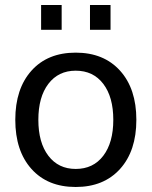

<svg xmlns="http://www.w3.org/2000/svg" viewBox="-20 -732 605 766"><path d="M282 -522Q394 -522 459 -450Q524 -378 524 -254Q524 -130 459 -58Q394 14 282 14Q170 14 105.5 -58Q41 -130 41 -254Q41 -378 105.5 -450Q170 -522 282 -522ZM282 -58Q352 -58 392 -110.5Q432 -163 432 -254Q432 -345 392 -397.5Q352 -450 282 -450Q213 -450 173 -397.5Q133 -345 133 -254Q133 -163 173 -110.5Q213 -58 282 -58ZM144 -613V-712H226V-613ZM339 -613V-712H421V-613Z"/></svg>

Font: CST
Style: Regular
Weight: 400
Version: Version 1.00